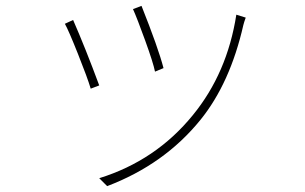

<svg xmlns="http://www.w3.org/2000/svg" viewBox="-20 -578 1040 654"><path d="M462 -558Q519 -415 537 -346L508 -334Q502 -364 474.5 -440Q447 -516 433 -547ZM785 -528 817 -518Q815 -513 812 -503.5Q809 -494 809 -493Q764 -295 663 -170Q540 -18 345 56L318 29Q511 -31 637 -186Q754 -329 785 -528ZM229 -510Q271 -414 318 -287L289 -276Q278 -313 245.5 -394.5Q213 -476 201 -497Z"/></svg>

Font: Noto Sans Korean Thin
Style: Regular
Weight: 250
Designer: Ryoko NISHIZUKA  (kana & ideographs); Paul D. Hunt (Latin, Greek & Cyrillic); Wenlong ZHANG  (bopomofo); Sandoll Communi
Foundry: Adobe Systems Incorporated
Version: Version 1.0001;PS 1;hotconv 1.0.78;makeotf.lib2.5.61930